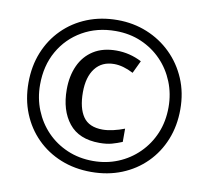

<svg xmlns="http://www.w3.org/2000/svg" viewBox="-81 -814 993 914"><g transform="rotate(10 416.0 -357.0)"><path d="M416 10Q336 10 269 -17Q202 -44 152.5 -93.5Q103 -143 76 -210Q49 -277 49 -357Q49 -437 76 -504Q103 -571 152.5 -620.5Q202 -670 269 -697Q336 -724 416 -724Q492 -724 558.5 -697Q625 -670 675.5 -620.5Q726 -571 754.5 -504Q783 -437 783 -357Q783 -277 756 -210Q729 -143 679.5 -93.5Q630 -44 563 -17Q496 10 416 10ZM416 -43Q480 -43 536 -66Q592 -89 635 -131.5Q678 -174 702 -231Q726 -288 726 -357Q726 -422 703 -479Q680 -536 638.5 -579Q597 -622 540.5 -646.5Q484 -671 416 -671Q326 -671 255.5 -630.5Q185 -590 145 -519.5Q105 -449 105 -357Q105 -292 128 -235Q151 -178 192.5 -135Q234 -92 291 -67.5Q348 -43 416 -43ZM431 -133Q332 -133 283 -194.5Q234 -256 234 -357Q234 -422 257 -472.5Q280 -523 325 -551.5Q370 -580 435 -580Q500 -580 558 -550L529 -489Q479 -515 436 -515Q377 -515 344.5 -473Q312 -431 312 -357Q312 -281 340.5 -239.5Q369 -198 435 -198Q458 -198 486.5 -204.5Q515 -211 540 -221V-157Q516 -147 491 -140Q466 -133 431 -133Z"/></g></svg>

Font: Noto Sans Living
Style: Regular
Weight: 400
Designer: Monotype Design Team
Foundry: Monotype Imaging Inc.
Version: Version 2.013; ttfautohint (v1.8.4.7-5d5b)